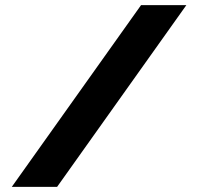

<svg xmlns="http://www.w3.org/2000/svg" viewBox="-20 -730 775 750"><path d="M708 -710 203 0H26L531 -710Z"/></svg>

Font: Raleway ExtraBold
Style: Regular
Weight: 800
Designer: Matt McInerney, Pablo Impallari, Rodrigo Fuenzalida
Foundry: Matt McInerney, Pablo Impallari, Rodrigo Fuenzalida
Version: Version 4.026